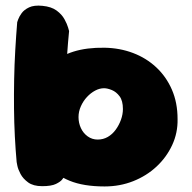

<svg xmlns="http://www.w3.org/2000/svg" viewBox="-20 -671 691 692"><path d="M357 1Q281 1 231 -19.5Q181 -40 153.5 -75Q126 -110 114.5 -155Q103 -200 103 -250Q103 -314 118.5 -361.5Q134 -409 165.5 -439.5Q197 -470 245 -485Q293 -500 357 -499Q412 -498 459.5 -480Q507 -462 543 -428.5Q579 -395 599.5 -348Q620 -301 620 -242Q621 -192 600.5 -148Q580 -104 544 -70.5Q508 -37 460 -18Q412 1 357 1ZM132 0Q100 0 81.5 -13.5Q63 -27 54 -44Q45 -61 42.5 -74Q40 -87 40 -87Q36 -131 33.5 -179.5Q31 -228 30.5 -280Q30 -332 31 -385Q32 -438 35 -490Q38 -542 42 -591Q42 -591 45.5 -601Q49 -611 58 -623.5Q67 -636 85 -644.5Q103 -653 133 -650Q165 -647 184 -633Q203 -619 212.5 -601.5Q222 -584 225.5 -571.5Q229 -559 229 -559Q225 -519 221.5 -468.5Q218 -418 214.5 -362.5Q211 -307 209 -249.5Q207 -192 207 -136.5Q207 -81 210 -32Q210 -32 204 -24Q198 -16 181.5 -8Q165 0 132 0ZM332 -168Q352 -168 368.5 -177.5Q385 -187 397 -203.5Q409 -220 416 -239.5Q423 -259 423 -278Q423 -308 411 -324Q399 -340 383 -346.5Q367 -353 355 -353Q339 -353 323 -344.5Q307 -336 293.5 -321.5Q280 -307 271.5 -288Q263 -269 263 -249Q263 -228 271.5 -209.5Q280 -191 296 -179.5Q312 -168 332 -168Z"/></svg>

Font: Sour Gummy Black
Style: Regular
Weight: 900
Designer: Stefie Justprince
Foundry: Eifetstype
Version: Version 1.000